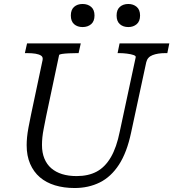

<svg xmlns="http://www.w3.org/2000/svg" viewBox="-20 -928 871 965"><path d="M212 -344Q205 -308 200 -283Q195 -258 193 -238Q191 -218 191 -199Q191 -161 203 -131.5Q215 -102 237.5 -82.5Q260 -63 292 -53Q324 -43 365 -43Q424 -43 466 -65.5Q508 -88 537 -137.5Q566 -187 582 -267L662 -640Q664 -647 651 -651.5Q638 -656 618 -658.5Q598 -661 580 -661H571L581 -710H831L821 -661H810Q773 -661 747 -651Q721 -641 715 -615L639 -262Q618 -162 578 -100.5Q538 -39 481.5 -11Q425 17 355 17Q301 17 256.5 3.5Q212 -10 180.5 -37Q149 -64 131.5 -104.5Q114 -145 114 -198Q114 -217 116 -238Q118 -259 123 -286.5Q128 -314 136 -352L194 -626Q197 -641 187 -648Q177 -655 159 -658Q141 -661 116 -661H105L116 -710H386L375 -661H366Q347 -661 326.5 -660Q306 -659 292 -657Q278 -655 277 -651ZM395 -792Q369 -792 352.5 -806.5Q336 -821 336 -850Q336 -879 352.5 -893.5Q369 -908 395 -908Q421 -908 438 -893.5Q455 -879 455 -850Q455 -821 438 -806.5Q421 -792 395 -792ZM625 -792Q599 -792 582.5 -806.5Q566 -821 566 -850Q566 -879 582.5 -893.5Q599 -908 625 -908Q650 -908 667 -893.5Q684 -879 684 -850Q684 -821 667 -806.5Q650 -792 625 -792Z"/></svg>

Font: Roboto Serif Light
Style: Italic
Weight: 300
Italic angle: -10°
Version: Version 1.007